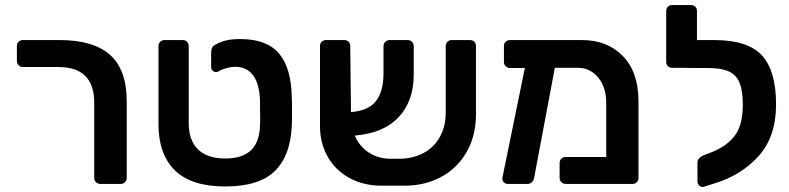

<svg xmlns="http://www.w3.org/2000/svg" viewBox="-20 -730 3133 762"><path d="M354 -24V-322Q354 -464 212 -464H71Q61 -464 54 -471Q47 -478 47 -488V-547Q47 -558 54 -564.5Q61 -571 71 -571H217Q351 -571 417 -512Q483 -453 483 -327V-24Q483 -14 476 -7Q469 0 459 0H378Q368 0 361 -7Q354 -14 354 -24Z M609 -237V-547Q609 -558 616 -564.5Q623 -571 633 -571H705Q716 -571 722.5 -564.5Q729 -558 729 -547V-242Q729 -173 766 -137Q803 -101 874 -101Q943 -101 977 -134.5Q1011 -168 1012 -236Q1013 -246 1012.5 -268Q1012 -290 1012 -302V-325Q1011 -394 985.5 -429.5Q960 -465 914 -465Q899 -465 880 -460Q861 -455 848 -447Q844 -444 838 -444Q830 -444 824 -449.5Q818 -455 818 -464V-519Q818 -531 821 -539Q824 -547 834 -552Q852 -563 875 -569Q898 -575 934 -575Q1038 -575 1087 -518Q1136 -461 1138 -343Q1139 -333 1139 -287Q1139 -241 1138 -231Q1133 -112 1070.5 -51Q1008 10 874 10Q739 10 674 -54Q609 -118 609 -237Z M1869 -547V-277Q1869 -191 1831.5 -126Q1794 -61 1728.5 -26.5Q1663 8 1580 7H1495Q1423 7 1367 -23.5Q1311 -54 1280.5 -108Q1250 -162 1250 -229V-547Q1250 -558 1257 -564.5Q1264 -571 1274 -571H1346Q1357 -571 1363.5 -564.5Q1370 -558 1370 -547L1373 -285Q1444 -291 1473 -330Q1502 -369 1502 -437V-546Q1502 -557 1509 -564Q1516 -571 1526 -571H1598Q1608 -571 1615 -564Q1622 -557 1622 -546V-434Q1622 -329 1562 -265Q1502 -201 1388 -192Q1407 -148 1444.5 -124Q1482 -100 1531 -100H1559Q1616 -99 1659.5 -122Q1703 -145 1726 -187Q1749 -229 1749 -283V-547Q1749 -558 1756 -564.5Q1763 -571 1773 -571H1845Q1856 -571 1862.5 -564.5Q1869 -558 1869 -547Z M2514 -327V-24Q2514 -14 2507.5 -7Q2501 0 2490 0H2225Q2215 0 2208 -7Q2201 -14 2201 -24V-83Q2201 -94 2208 -100.5Q2215 -107 2225 -107H2386V-320Q2386 -384 2354 -422.5Q2322 -461 2273 -461H2182L2100 -25Q2099 -15 2091.5 -7.5Q2084 0 2074 0H1996Q1985 0 1978.5 -7.5Q1972 -15 1974 -25L2063 -460H2004Q1994 -460 1987 -467Q1980 -474 1980 -484V-547Q1980 -558 1987 -564.5Q1994 -571 2004 -571H2290Q2390 -571 2452 -507.5Q2514 -444 2514 -327Z M3060 -315Q3060 -188 2991 -111Q2922 -34 2815 -2L2774 11Q2764 14 2756 7Q2748 0 2748 -11V-84Q2748 -93 2754 -100.5Q2760 -108 2771 -113L2807 -127Q2865 -150 2896.5 -192Q2928 -234 2928 -314Q2928 -369 2915.5 -400.5Q2903 -432 2873.5 -446Q2844 -460 2791 -460H2764H2761L2648 -461Q2637 -461 2630.5 -467.5Q2624 -474 2624 -484V-686Q2624 -697 2631 -703.5Q2638 -710 2648 -710H2722Q2733 -710 2739.5 -703.5Q2746 -697 2746 -686V-571H2815Q2948 -571 3004 -510Q3060 -449 3060 -315Z"/></svg>

Font: Hezaedrus Medium
Style: Regular
Weight: 500
Designer: Hubert & Fischer
Foundry: Hubert & Fischer
Version: Version 1.10;September 3, 2019;FontCreator 11.5.0.2425 64-bi